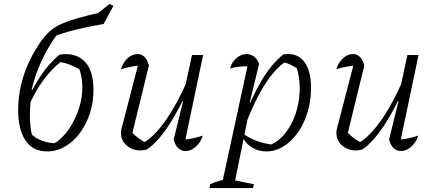

<svg xmlns="http://www.w3.org/2000/svg" viewBox="-20 -768 2219 984"><path d="M223 8Q147 8 110 -49Q73 -106 73 -204Q73 -269 87.5 -331Q102 -393 128.5 -450Q155 -507 194 -562Q214 -589 236.5 -609Q259 -629 293 -644.5Q327 -660 380 -675.5Q433 -691 515 -708L511 -645Q442 -634 372.5 -617Q303 -600 244 -577L284 -606Q249 -561 222 -512.5Q195 -464 174.5 -412.5Q154 -361 142 -307L149 -305Q139 -268 136 -238.5Q133 -209 133 -176Q133 -140 138 -105.5Q143 -71 159 -35L136 -86Q160 -59 197.5 -46Q235 -33 273 -34L216 -16Q255 -25 288.5 -55Q322 -85 347.5 -129Q373 -173 387.5 -222Q402 -271 402 -320Q402 -349 397 -375.5Q392 -402 381 -427L400 -405Q375 -421 342.5 -434.5Q310 -448 279 -451L306 -461Q277 -442 246 -409.5Q215 -377 183.5 -330Q152 -283 125 -218L110 -230Q139 -299 170 -350Q201 -401 230.5 -434.5Q260 -468 285 -488Q366 -500 412.5 -454.5Q459 -409 459 -306Q459 -242 440 -185Q421 -128 388 -84.5Q355 -41 312.5 -16.5Q270 8 223 8ZM511 -645 432 -661 542 -748 561 -738Z M743 -432 655 -72 651 -95Q670 -74 691.5 -58.5Q713 -43 732 -35H714Q770 -67 829 -151Q888 -235 942 -359L954 -332Q926 -269 898.5 -217Q871 -165 843.5 -123.5Q816 -82 788.5 -51.5Q761 -21 733 -2Q715 3 700 3Q658 3 629 -22.5Q600 -48 600 -87Q600 -100 604 -113L694 -460L719 -434Q687 -432 656.5 -427Q626 -422 600 -413Q607 -437 620.5 -454.5Q634 -472 650.5 -481.5Q667 -491 685 -491Q706 -491 721 -476Q736 -461 743 -432ZM870 -53 918 -248 913 -250 964 -486H1021L924 -24L911 -52Q940 -53 966 -58.5Q992 -64 1019 -73Q1012 -49 998 -31.5Q984 -14 966.5 -4Q949 6 931 6Q908 6 892.5 -9.5Q877 -25 870 -53Z M1345 8Q1304 8 1271 -12.5Q1238 -33 1221 -69V-87Q1284 -37 1388 -25L1356 -22Q1402 -38 1437.5 -80Q1473 -122 1493.5 -180.5Q1514 -239 1516 -304Q1518 -369 1498 -429L1521 -408Q1497 -422 1474 -434Q1451 -446 1423 -451L1447 -454Q1391 -418 1338.5 -336.5Q1286 -255 1236 -124L1219 -137Q1269 -268 1319.5 -353.5Q1370 -439 1432 -489Q1499 -500 1536.5 -455Q1574 -410 1574 -317Q1574 -251 1556 -192Q1538 -133 1506 -88Q1474 -43 1432.5 -17.5Q1391 8 1345 8ZM1054 196 1057 176Q1085 164 1105 158.5Q1125 153 1152 150L1281 176L1277 196ZM1113 196 1255 -460 1265 -429Q1234 -429 1208.5 -426.5Q1183 -424 1159 -417Q1165 -440 1178.5 -456.5Q1192 -473 1209 -482Q1226 -491 1244 -491Q1265 -491 1281.5 -478.5Q1298 -466 1308 -441L1260 -244L1266 -241L1177 196Z M1847 -432 1759 -72 1755 -95Q1774 -74 1795.5 -58.5Q1817 -43 1836 -35H1818Q1874 -67 1933 -151Q1992 -235 2046 -359L2058 -332Q2030 -269 2002.5 -217Q1975 -165 1947.5 -123.5Q1920 -82 1892.5 -51.5Q1865 -21 1837 -2Q1819 3 1804 3Q1762 3 1733 -22.5Q1704 -48 1704 -87Q1704 -100 1708 -113L1798 -460L1823 -434Q1791 -432 1760.5 -427Q1730 -422 1704 -413Q1711 -437 1724.5 -454.5Q1738 -472 1754.5 -481.5Q1771 -491 1789 -491Q1810 -491 1825 -476Q1840 -461 1847 -432ZM1974 -53 2022 -248 2017 -250 2068 -486H2125L2028 -24L2015 -52Q2044 -53 2070 -58.5Q2096 -64 2123 -73Q2116 -49 2102 -31.5Q2088 -14 2070.5 -4Q2053 6 2035 6Q2012 6 1996.5 -9.5Q1981 -25 1974 -53Z"/></svg>

Font: Piazzolla 8pt ExtraLight
Style: Italic
Weight: 250
Italic angle: -11.3°
Designer: Juan Pablo del Peral
Foundry: Huerta Tipografica
Version: Version 2.001